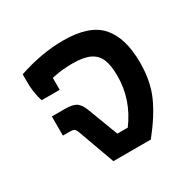

<svg xmlns="http://www.w3.org/2000/svg" viewBox="-123 -655 787 782"><g transform="rotate(-30 270.5 -264.0)"><path d="M134 -174Q130 -185 124 -189Q118 -193 105 -193H71V-283H133Q172 -283 188 -270Q204 -257 215 -226L267 -89H316Q385 -182 385 -292Q385 -342 373 -371Q361 -400 332 -414Q303 -428 251 -428Q198 -428 153 -417V-361H68Q54 -405 54 -452V-491Q163 -528 265 -528Q388 -528 440 -469Q492 -410 492 -294Q492 -207 463 -141.5Q434 -76 373 0H197Z"/></g></svg>

Font: Athiti SemiBold
Style: Regular
Weight: 600
Designer: CadsonDemak Team
Foundry: CadsonDemak
Version: Version 1.033